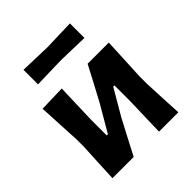

<svg xmlns="http://www.w3.org/2000/svg" viewBox="-192 -838 971 971"><g transform="rotate(-45 293.5 -353.0)"><path d="M58 0Q60.5 -54 63 -104.5Q65.5 -155 68.5 -217V-267Q64.5 -338.5 62 -391Q59.5 -443.5 56.5 -498L197.5 -502Q196 -450.5 194.2 -400.5Q192.5 -350.5 190.5 -283.5V-173.5H199L281.5 -315Q306.5 -361.5 330.8 -407.2Q355 -453 378.5 -498H530Q527.5 -443.5 525 -391Q522.5 -338.5 519 -267V-217Q521.5 -155 524 -104.5Q526.5 -54 529.5 0H391Q392.5 -53 393.8 -102.5Q395 -152 397 -213V-325H388.5L307 -185.5Q282.5 -139 258 -92.2Q233.5 -45.5 210 0ZM127.5 -601.5V-705.5Q164.5 -704.5 207 -703.2Q249.5 -702 293.5 -700.5Q338 -702 380.2 -703.2Q422.5 -704.5 459.5 -705.5V-601.5Q422 -602.5 380 -603.8Q338 -605 293.5 -606Q249.5 -605 207.2 -603.8Q165 -602.5 127.5 -601.5Z"/></g></svg>

Font: Commissioner Loud SemiBold
Style: Regular
Weight: 600
Designer: Kostas Bartsokas
Foundry: Kostas Bartsokas
Version: Version 1.000; ttfautohint (v1.8.3)